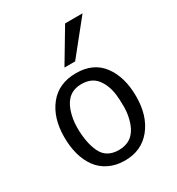

<svg xmlns="http://www.w3.org/2000/svg" viewBox="-196 -946 993 1080"><g transform="rotate(-30 300.0 -406.5)"><path d="M67.4 0ZM298.8 -56.2Q392.1 -56.2 425.8 -148.9Q443.8 -198.7 443.8 -251.2Q443.8 -303.7 439.9 -333Q431.2 -399.4 397.7 -441.4Q364.3 -483.4 298.8 -483.4Q208 -483.4 174.8 -388.7Q157.2 -337.9 157.2 -282.2Q157.2 -183.6 188 -119.9Q218.8 -56.2 298.8 -56.2ZM298.8 12.2Q241.2 12.2 196.3 -9.8Q151.4 -31.7 123.5 -70.3Q67.4 -147.9 67.4 -272.5Q67.4 -397 129.4 -474.4Q191.4 -551.8 304 -551.8Q416.5 -551.8 474.6 -473.6Q532.7 -395.5 532.7 -269.5Q532.7 -143.6 469.7 -65.7Q406.7 12.2 298.8 12.2ZM264.2 -611.3 391.6 -824.7H504.9L333.5 -611.3Z"/></g></svg>

Font: Oxygen Mono
Style: Regular
Weight: 400
Designer: Vernon Adams
Foundry: Vernon Adams
Version: Version 0.201; ttfautohint (v0.8) -r 50 -G 200 -x